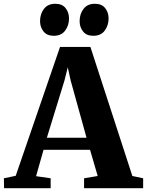

<svg xmlns="http://www.w3.org/2000/svg" viewBox="-48 -994 776 1014"><path d="M35 -65.5 269 -746H429.5L651 -64.5L708 -52.5V0H396V-52.5L468 -64.5L427.5 -203H182L142.5 -63.5L219.5 -52.5V0H-26.5L-27.5 -52.5ZM409 -266.5 325 -569.5 310 -638.5 292.5 -569 199.5 -266.5ZM235 -805Q200 -805 181.8 -828Q163.5 -851 163.5 -882Q163.5 -920 184 -947Q204.5 -974 243.5 -974H244.5Q280.5 -974 298.5 -951Q316.5 -928 316.5 -897Q316.5 -860 296.2 -832.5Q276 -805 236 -805ZM444 -805Q408.5 -805 390.5 -828Q372.5 -851 372.5 -882Q372.5 -920 393 -947Q413.5 -974 452.5 -974H453.5Q489.5 -974 507.5 -951Q525.5 -928 525.5 -897Q525.5 -860 505.2 -832.5Q485 -805 445 -805Z"/></svg>

Font: Merriweather 48pt ExtraBold
Style: Regular
Weight: 800
Version: Version 2.100